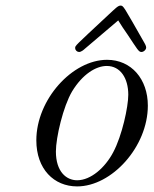

<svg xmlns="http://www.w3.org/2000/svg" viewBox="-20 -656 551 687"><path d="M249 -484C249 -476 256 -470 263 -470C271 -470 281 -479 283 -481L403 -583C413 -566 425 -549 436 -533C472 -479 476 -470 486 -470C494 -470 503 -478 503 -486C503 -492 498 -500 497 -502C421 -635 422 -636 411 -636C402 -636 392 -625 368 -603C246 -489 249 -493 249 -484ZM110 -154C110 -51 173 11 256 11C380 11 509 -131 509 -278C509 -373 450 -442 363 -442C239 -442 110 -300 110 -154ZM180 -114C180 -164 206 -275 238 -329C275 -390 323 -420 362 -420C411 -420 439 -376 439 -317C439 -274 417 -171 385 -111C356 -56 305 -11 256 -11C217 -11 180 -42 180 -114Z"/></svg>

Font: CMU Serif
Style: Italic
Weight: 500
Italic angle: -14.04°
Version: Version 0.7.0